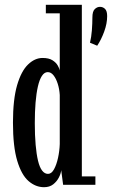

<svg xmlns="http://www.w3.org/2000/svg" viewBox="-20 -770 478 800"><path d="M355 -592Q360.5 -615 362.8 -643.5Q365 -672 365 -697.5Q365 -722.5 374.8 -732Q384.5 -741.5 396.5 -741.5Q409 -741.5 417.8 -732.8Q426.5 -724 426.5 -703Q426.5 -672 414.2 -638.5Q402 -605 385 -579.5ZM163.5 10Q128.5 10 99 -15.5Q69.5 -41 51.8 -100Q34 -159 34 -259Q34 -355.5 51.2 -414.8Q68.5 -474 96.8 -501.2Q125 -528.5 157.5 -528.5Q183.5 -528.5 198.5 -519Q213.5 -509.5 220.5 -497.2Q227.5 -485 229 -476.5V-714.5H171V-750H321V-35H377.5V0H243L235 -61Q234 -47.5 225.5 -30.8Q217 -14 201.8 -2Q186.5 10 163.5 10ZM180 -45.5Q194.5 -45.5 205 -64.5Q215.5 -83.5 221.8 -112.2Q228 -141 229 -170V-374Q227.5 -399.5 220.5 -421.2Q213.5 -443 203 -456.2Q192.5 -469.5 179 -469.5Q165 -469.5 154.8 -454Q144.5 -438.5 138 -410.2Q131.5 -382 128.2 -343Q125 -304 125 -257Q125 -206 128.5 -166.5Q132 -127 138.5 -100Q145 -73 155.5 -59.2Q166 -45.5 180 -45.5Z"/></svg>

Font: Imbue Thin 10pt Medium
Style: Regular
Weight: 500
Version: Version 1.102